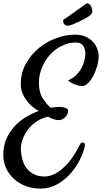

<svg xmlns="http://www.w3.org/2000/svg" viewBox="-50 -943 609 1145"><path d="M190.4 181.6Q144.5 181.6 105 167Q65.4 152.3 35.6 126Q5.9 99.6 -11.7 64Q-29.3 28.3 -30.3 -13.7Q-31.2 -68.4 -13.2 -111.3Q4.9 -154.3 34.7 -187.5Q64.5 -220.7 102.5 -243.7Q140.6 -266.6 180.7 -281.2Q159.2 -293 140.1 -309.6Q121.1 -326.2 106.4 -346.7Q91.8 -367.2 83 -389.6Q74.2 -412.1 74.2 -434.6Q72.3 -502.9 102.1 -558.6Q131.8 -614.3 178.7 -653.8Q225.6 -693.4 283.7 -714.8Q341.8 -736.3 397.5 -736.3Q434.6 -736.3 460.9 -724.1Q487.3 -711.9 503.9 -693.8Q520.5 -675.8 528.8 -654.8Q537.1 -633.8 538.1 -616.2Q539.1 -584 529.8 -550.8Q520.5 -517.6 506.3 -490.7Q492.2 -463.9 474.6 -446.8Q457 -429.7 440.4 -429.7Q427.7 -429.7 414.1 -433.6Q402.3 -436.5 386.7 -443.4Q371.1 -450.2 355.5 -463.9Q380.9 -473.6 400.4 -491.7Q419.9 -509.8 433.1 -532.2Q446.3 -554.7 452.6 -578.6Q459 -602.5 459 -624Q458 -655.3 444.3 -672.4Q430.7 -689.5 400.4 -689.5Q359.4 -689.5 318.4 -669.4Q277.3 -649.4 245.6 -613.8Q213.9 -578.1 195.8 -528.8Q177.7 -479.5 183.6 -421.9Q188.5 -377.9 210.4 -347.7Q232.4 -317.4 252 -300.8Q267.6 -302.7 281.2 -304.2Q294.9 -305.7 306.6 -305.7Q323.2 -305.7 339.8 -299.8Q356.4 -293.9 356.4 -283.2Q356.4 -275.4 353 -265.6Q349.6 -255.9 341.8 -247.1Q334 -238.3 323.2 -232.4Q312.5 -226.6 297.9 -226.6Q286.1 -226.6 269.5 -232.4Q252.9 -238.3 236.3 -247.1Q199.2 -239.3 168.9 -219.2Q138.7 -199.2 117.7 -171.9Q96.7 -144.5 85 -112.3Q73.2 -80.1 74.2 -49.8Q75.2 -21.5 83 7.3Q90.8 36.1 107.4 58.6Q124 81.1 150.9 95.2Q177.7 109.4 215.8 109.4Q244.1 109.4 270 97.2Q295.9 85 318.4 66.4Q340.8 47.9 359.4 25.4Q377.9 2.9 391.6 -18.6Q405.3 -40 414.6 -57.6Q423.8 -75.2 427.7 -83Q430.7 -88.9 436 -91.8Q441.4 -94.7 446.8 -93.3Q452.1 -91.8 455.1 -85.9Q458 -80.1 455.1 -68.4Q447.3 -33.2 425.8 10.3Q404.3 53.7 370.6 91.8Q336.9 129.9 291.5 155.8Q246.1 181.6 190.4 181.6ZM461.9 -919.9Q470.7 -926.8 481.4 -918.9Q492.2 -911.1 497.1 -895.5Q503.9 -875 498 -864.7Q492.2 -854.5 480.5 -846.7Q474.6 -841.8 458.5 -833Q442.4 -824.2 423.3 -814.9Q404.3 -805.7 385.7 -798.3Q367.2 -791 357.4 -790Q346.7 -789.1 340.8 -792.5Q335 -795.9 331.5 -800.8Q328.1 -805.7 327.1 -812Q326.2 -818.4 326.2 -823.2Q402.3 -876 432.6 -898.4Q450.2 -911.1 461.9 -919.9Z"/></svg>

Font: Satisfy
Style: Regular
Weight: 400
Designer: Font Diner, Inc
Foundry: Font Diner, Inc
Version: Version 1.000